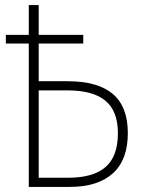

<svg xmlns="http://www.w3.org/2000/svg" viewBox="-20 -734 570 754"><path d="M93 0V-563H3V-597H93V-714H132V-597H307V-563H132V-415H246Q364 -415 423 -365Q482 -315 482 -211Q482 -106 423 -53Q364 0 254 0ZM132 -36H248Q346 -36 394.5 -78Q443 -120 443 -211Q443 -298 394 -338.5Q345 -379 246 -379H132Z"/></svg>

Font: Noto Sans Mono Condensed ExtraLight
Style: Regular
Weight: 200
Width: 3
Designer: Monotype Design Team
Foundry: Monotype Imaging Inc.
Version: Version 2.014; ttfautohint (v1.8.4.7-5d5b)